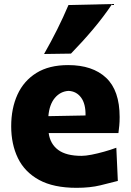

<svg xmlns="http://www.w3.org/2000/svg" viewBox="-20 -902 638 938"><path d="M354 15.6Q241.7 15.6 171.1 -22.9Q100.6 -61.5 67.6 -129.4Q34.7 -197.3 34.7 -285.2Q34.7 -372.6 65.4 -439.9Q96.2 -507.3 158 -545.7Q219.7 -584 313 -584Q432.1 -584 498.3 -522Q564.5 -460 564.5 -330.1Q564.5 -306.2 562.7 -288.1Q561 -270 558.6 -252H217.8Q225.1 -198.7 264.2 -169.7Q303.2 -140.6 378.4 -140.6Q397.9 -140.6 427 -146.2Q456.1 -151.9 488.3 -160.9Q520.5 -169.9 548.3 -180.2L555.7 -18.1Q520 -8.8 470.2 3.4Q420.4 15.6 354 15.6ZM397.9 -337.9Q398.9 -394.5 376.2 -425.3Q353.5 -456.1 314.9 -458Q274.9 -455.6 248 -423.6Q221.2 -391.6 216.3 -334.5ZM195.3 -638.2Q229.5 -698.2 259.3 -757.8Q289.1 -817.4 314.5 -877.4L527.8 -882.3Q485.8 -819.8 434.6 -759Q383.3 -698.2 326.7 -640.1Z"/></svg>

Font: Pinar-DS3-FD ExtraBold
Style: Regular
Weight: 800
Designer: Amin Abedi
Version: Version 3.000